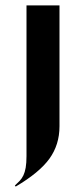

<svg xmlns="http://www.w3.org/2000/svg" viewBox="-20 -515 283 710"><path d="M200 -48Q200 20 163 71.5Q126 123 38 175L35 171Q45 162 53 153.5Q61 145 66.5 133.5Q72 122 75 105Q78 88 78 62V-495H200Z"/></svg>

Font: Moniqa Black Display
Style: Regular
Weight: 900
Designer: Rajesh Rajput
Foundry: Rajesh Rajput
Version: Version 1.000